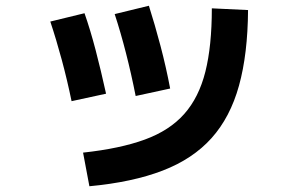

<svg xmlns="http://www.w3.org/2000/svg" viewBox="-20 -616 1040 668"><path d="M269 -85Q398 -99 484 -130.5Q570 -162 621 -219.5Q672 -277 694.5 -366.5Q717 -456 717 -587L843 -581Q842 -428 811.5 -318Q781 -208 716 -135.5Q651 -63 546 -22.5Q441 18 291 32ZM229 -264Q214 -337 195 -407.5Q176 -478 155 -541L274 -570Q294 -513 312.5 -442.5Q331 -372 349 -290ZM452 -282Q437 -358 418.5 -430.5Q400 -503 379 -567L498 -596Q519 -530 538.5 -456Q558 -382 572 -308Z"/></svg>

Font: M PLUS 2 Thin
Style: Bold
Weight: 700
Version: Version 1.001